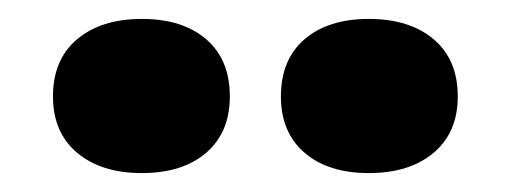

<svg xmlns="http://www.w3.org/2000/svg" viewBox="-20 -761 540 203"><path d="M223 -659Q223 -621 198 -599.5Q173 -578 130 -578Q87 -578 61.5 -599.5Q36 -621 36 -659Q36 -698 61.5 -719.5Q87 -741 130 -741Q173 -741 198 -719.5Q223 -698 223 -659ZM464 -659Q464 -621 438.5 -599.5Q413 -578 370 -578Q327 -578 302 -599.5Q277 -621 277 -659Q277 -698 302 -719.5Q327 -741 370 -741Q413 -741 438.5 -719.5Q464 -698 464 -659Z"/></svg>

Font: Roboto Serif 36pt
Style: Bold
Weight: 700
Version: Version 1.008